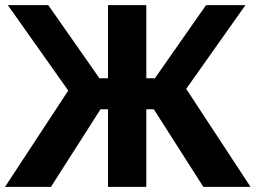

<svg xmlns="http://www.w3.org/2000/svg" viewBox="-33 -731 1000 751"><path d="M389.4 0V-710.9H539.3V0ZM762.5 0 552 -329.6 670.2 -421.6 947 0ZM464.4 -424.8H572.8L772.9 -710.9H927L638.9 -303.7H464.4ZM-13.4 0 263.4 -421.6 376.7 -329.6 166.3 0ZM464.4 -424.8V-303.7H285.6L-2.4 -710.9H155.8L356 -424.8Z"/></svg>

Font: RobotoFlex
Style: Regular
Weight: 400
Designer: Berlow after Robertson
Foundry: Google
Version: Version 2.136